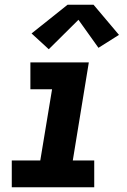

<svg xmlns="http://www.w3.org/2000/svg" viewBox="-20 -795 540 815"><path d="M30 0V-114H151L201 -416H109V-530H357L289 -114H380V0ZM187 -586 114 -653 267 -775H377L485 -647L398 -592L313 -711Z"/></svg>

Font: Iosevka Curly Heavy Oblique
Style: Regular
Weight: 900
Italic angle: -9°
Monospace: yes
Designer: Belleve Invis
Foundry: Belleve Invis
Version: Version 11.1.0; ttfautohint (v1.8.3)